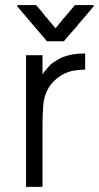

<svg xmlns="http://www.w3.org/2000/svg" viewBox="-20 -724 388 752"><path d="M197.3 -613.3Q205.1 -623 212.9 -631.8Q220.7 -640.6 227.5 -650.4Q234.4 -657.2 240.2 -665Q247.1 -671.9 252.9 -679.7Q257.8 -685.5 263.7 -692.4Q268.6 -698.2 273.4 -704.1Q274.4 -704.1 275.4 -704.1Q276.4 -704.1 277.3 -704.1Q284.2 -704.1 290 -704.1Q296.9 -704.1 303.7 -704.1Q308.6 -704.1 312.5 -704.1Q317.4 -704.1 322.3 -704.1Q328.1 -704.1 334 -704.1Q339.8 -704.1 345.7 -704.1Q346.7 -703.1 347.7 -700.2Q345.7 -697.3 340.8 -692.4Q329.1 -677.7 316.4 -663.1Q304.7 -648.4 292 -634.8Q283.2 -624 275.4 -614.3Q266.6 -604.5 257.8 -594.7Q251 -586.9 244.1 -579.1Q237.3 -570.3 230.5 -562.5Q229.5 -562.5 229.5 -562.5Q228.5 -562.5 227.5 -562.5Q220.7 -562.5 213.9 -562.5Q207 -562.5 200.2 -562.5Q195.3 -562.5 190.4 -562.5Q185.5 -562.5 181.6 -562.5Q176.8 -562.5 172.9 -562.5Q168 -562.5 164.1 -562.5Q163.1 -563.5 163.1 -563.5Q162.1 -564.5 161.1 -565.4Q158.2 -569.3 154.3 -574.2Q150.4 -579.1 146.5 -583Q137.7 -592.8 128.9 -603.5Q121.1 -613.3 112.3 -623Q104.5 -632.8 95.7 -642.6Q86.9 -652.3 79.1 -662.1Q71.3 -671.9 62.5 -681.6Q54.7 -690.4 46.9 -700.2Q47.9 -701.2 48.8 -704.1Q52.7 -704.1 59.6 -704.1Q66.4 -704.1 72.3 -704.1Q79.1 -704.1 85.9 -704.1Q89.8 -704.1 94.7 -704.1Q99.6 -704.1 103.5 -704.1Q108.4 -704.1 112.3 -704.1Q116.2 -704.1 121.1 -704.1Q121.1 -704.1 122.1 -703.1Q122.1 -702.1 123 -702.1Q131.8 -691.4 141.6 -680.7Q150.4 -668.9 159.2 -658.2Q166 -651.4 171.9 -643.6Q177.7 -636.7 184.6 -628.9Q186.5 -627 188.5 -624Q190.4 -622.1 192.4 -619.1Q194.3 -618.2 195.3 -616.2Q196.3 -615.2 197.3 -613.3ZM146.5 -432.6Q153.3 -443.4 162.1 -453.1Q169.9 -462.9 178.7 -471.7Q189.5 -480.5 201.2 -487.3Q211.9 -494.1 224.6 -500Q246.1 -507.8 268.6 -511.7Q291 -514.6 313.5 -514.6Q313.5 -512.7 313.5 -510.7Q313.5 -508.8 313.5 -506.8Q313.5 -501 313.5 -495.1Q313.5 -489.3 313.5 -483.4Q313.5 -480.5 313.5 -476.6Q313.5 -472.7 313.5 -468.8Q313.5 -463.9 313.5 -460Q313.5 -456.1 313.5 -451.2Q311.5 -451.2 310.5 -451.2Q308.6 -451.2 306.6 -451.2Q283.2 -450.2 262.7 -446.3Q242.2 -441.4 222.7 -430.7Q206.1 -420.9 193.4 -408.2Q180.7 -396.5 170.9 -380.9Q151.4 -347.7 149.4 -310.5Q146.5 -274.4 146.5 -237.3Q146.5 -213.9 146.5 -190.4Q146.5 -167 146.5 -143.6Q146.5 -122.1 146.5 -99.6Q146.5 -77.1 146.5 -55.7Q146.5 -40 146.5 -23.4Q146.5 -7.8 146.5 7.8Q144.5 7.8 143.6 7.8Q141.6 7.8 139.6 7.8Q133.8 7.8 127.9 7.8Q122.1 7.8 116.2 7.8Q112.3 7.8 108.4 7.8Q104.5 7.8 100.6 7.8Q96.7 7.8 91.8 7.8Q86.9 7.8 82 7.8Q82 5.9 82 3.9Q82 2 82 0Q82 -56.6 82 -113.3Q82 -170.9 82 -227.5Q82 -266.6 82 -305.7Q82 -344.7 82 -383.8Q82 -414.1 82 -445.3Q82 -476.6 82 -507.8Q84 -507.8 85.9 -507.8Q87.9 -507.8 88.9 -507.8Q94.7 -507.8 100.6 -507.8Q106.4 -507.8 112.3 -507.8Q116.2 -507.8 120.1 -507.8Q124 -507.8 127.9 -507.8Q132.8 -507.8 137.7 -507.8Q141.6 -507.8 146.5 -507.8Q146.5 -505.9 146.5 -503.9Q146.5 -502 146.5 -500Q146.5 -489.3 146.5 -477.5Q146.5 -466.8 146.5 -455.1Q146.5 -450.2 146.5 -445.3Q146.5 -440.4 146.5 -434.6Q146.5 -434.6 146.5 -433.6Q146.5 -433.6 146.5 -432.6Z"/></svg>

Font: LeFont
Style: Light
Weight: 300
Designer: Leryon MEDIA
Version: Version 1.0